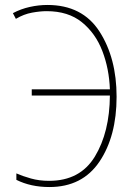

<svg xmlns="http://www.w3.org/2000/svg" viewBox="-20 -744 540 774"><path d="M179 10Q312 10 381 -92.5Q450 -195 450 -354Q450 -510 381 -617Q312 -724 171 -724Q136 -724 100 -716Q64 -708 32 -691L44 -668Q76 -687 109 -693Q142 -699 168 -699Q255 -699 310 -654.5Q365 -610 392.5 -538.5Q420 -467 423 -384H108V-359H423Q422 -211 362.5 -113Q303 -15 178 -15Q138 -15 104.5 -24.5Q71 -34 46 -45V-19Q104 10 179 10Z"/></svg>

Font: Noto Sans Mono UI Condensed Thin
Style: Regular
Weight: 250
Width: 3
Designer: Monotype Design team
Foundry: Monotype Imaging Inc.
Version: 1.000